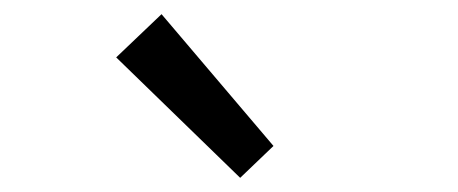

<svg xmlns="http://www.w3.org/2000/svg" viewBox="-20 -892 646 271"><path d="M144 -811 208 -872 366 -686 319 -641Z"/></svg>

Font: SpoqaHanSans-Regular
Style: Regular
Weight: 400
Designer: [Spoqa Han Sans] Dong-huui Kim \uAE40 \uB3D9 \uD718  Younghwa Kang \uAC15 \uC601 \uD654  [Noto Sans] Ryoko NISHIZUKA \u8
Foundry: Spoqa (http://www.spoqa-han-sans.com)
Version: Version 2.000